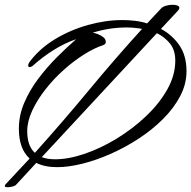

<svg xmlns="http://www.w3.org/2000/svg" viewBox="-20 -685 801 804"><path d="M13 99Q0 99 0 94Q0 90 4 86L104 -21Q59 -62 59 -146Q59 -202 81.5 -254.5Q104 -307 140 -355Q176 -403 218 -445Q260 -487 299 -521Q250 -504 204.5 -475.5Q159 -447 120 -412Q111 -404 104 -404Q98 -404 98 -411Q98 -417 104 -426Q146 -482 210.5 -521Q275 -560 349 -580.5Q423 -601 491 -601Q518 -601 544.5 -598Q571 -595 596 -587L654 -649Q661 -657 675 -661Q689 -665 702 -665Q714 -665 722.5 -662Q731 -659 731 -652Q731 -646 724 -639L654 -564Q701 -539 731 -495.5Q761 -452 761 -387Q761 -333 734.5 -282.5Q708 -232 663 -187Q618 -142 561.5 -105Q505 -68 444 -41Q383 -14 325 0.5Q267 15 219 15Q167 15 132 -3L48 88Q44 93 33 96Q22 99 13 99ZM126 -45Q247 -180 355 -310.5Q463 -441 575 -564Q542 -570 510 -570Q474 -570 438.5 -564.5Q403 -559 368 -548Q377 -547 390 -542Q403 -537 413 -529Q423 -521 423 -509Q423 -500 412 -496Q375 -484 332 -457Q289 -430 247 -392.5Q205 -355 170.5 -311Q136 -267 115 -222Q94 -177 94 -136Q94 -74 126 -45ZM211 -18Q267 -18 334.5 -41Q402 -64 468.5 -104.5Q535 -145 591 -198Q647 -251 680.5 -310.5Q714 -370 714 -431Q714 -475 692 -502.5Q670 -530 637 -546L155 -27Q178 -18 211 -18Z"/></svg>

Font: Hurricane
Style: Regular
Weight: 400
Designer: Robert E. Leuschke
Foundry: Robert E. Leuschke
Version: Version 1.010; ttfautohint (v1.8.3)